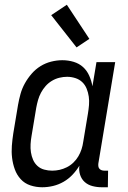

<svg xmlns="http://www.w3.org/2000/svg" viewBox="-20 -782 540 810"><path d="M158 8Q132 8 108 0Q84 -8 67.5 -26Q51 -44 42.5 -67.5Q34 -91 31 -116Q28 -141 30 -167Q32 -193 36 -219L56 -339Q60 -362 66.5 -385.5Q73 -409 85 -430.5Q97 -452 113.5 -471Q130 -490 151 -503Q172 -516 196 -522Q220 -528 243 -528Q268 -528 291 -521Q314 -514 330.5 -499Q347 -484 356.5 -462.5Q366 -441 370 -418L387 -520H466L395 -93Q394 -86 395 -80Q396 -74 399.5 -70Q403 -66 408.5 -64Q414 -62 421 -62H436L435 8H409Q389 8 370 3Q351 -2 337.5 -14Q324 -26 318 -44.5Q312 -63 315 -83Q303 -63 286 -45Q269 -27 248 -15Q227 -3 204 2.5Q181 8 158 8ZM200 -62Q216 -62 231.5 -65.5Q247 -69 262 -76.5Q277 -84 289.5 -96Q302 -108 310.5 -122.5Q319 -137 324 -152.5Q329 -168 331 -183L351 -303Q354 -321 355.5 -339Q357 -357 354.5 -374.5Q352 -392 345.5 -408Q339 -424 327 -435.5Q315 -447 298 -452.5Q281 -458 263 -458Q247 -458 230.5 -454Q214 -450 199 -441Q184 -432 172.5 -419Q161 -406 153 -391Q145 -376 140.5 -360Q136 -344 133 -328L113 -208Q110 -191 109 -173.5Q108 -156 110.5 -139.5Q113 -123 119.5 -108Q126 -93 138 -82Q150 -71 166.5 -66.5Q183 -62 200 -62ZM303 -582 196 -718 262 -762 357 -618Z"/></svg>

Font: Iosevka Web
Style: Italic
Weight: 400
Italic angle: -9°
Monospace: yes
Designer: Belleve Invis
Foundry: Belleve Invis
Version: Version 28.0.3; ttfautohint (v1.8.3)